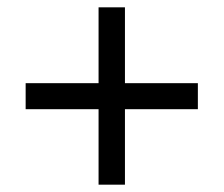

<svg xmlns="http://www.w3.org/2000/svg" viewBox="-20 -615 612 524"><path d="M321 -388H520V-317H321V-111H249V-317H50V-388H249V-595H321Z"/></svg>

Font: Noto Sans Sogdian
Style: Regular
Weight: 400
Designer: Monotype Design Team
Foundry: Monotype Imaging Inc.
Version: Version 2.002; ttfautohint (v1.8.4.7-5d5b)